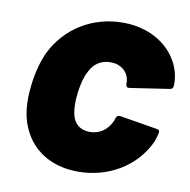

<svg xmlns="http://www.w3.org/2000/svg" viewBox="-65 -590 655 662"><g transform="rotate(10 262.0 -258.5)"><path d="M249 8C353 8 448 -45 492 -140C496 -151 499 -162 501 -171C503 -178 500 -183 493 -184L360 -206C353 -207 348 -204 345 -196C345 -194 345 -193 344 -192C343 -190 343 -188 342 -186C327 -152 299 -134 266 -134C231 -134 210 -153 203 -185C199 -204 198 -229 202 -260C206 -292 213 -318 223 -336C237 -366 262 -383 296 -383C332 -383 357 -361 361 -333C362 -329 362 -323 362 -317C363 -309 367 -306 374 -307L513 -328C520 -329 524 -334 524 -341C525 -350 524 -364 521 -380C503 -461 425 -525 315 -525C208 -525 117 -469 71 -376C58 -348 46 -310 40 -261C35 -221 35 -181 43 -146C66 -50 143 8 249 8Z"/></g></svg>

Font: Barlow ExtraBold
Style: Italic
Weight: 800
Italic angle: -7°
Designer: Jeremy Tribby
Foundry: Tribby Type
Version: Version 1.422;hotconv 1.0.109;makeotfexe 2.5.65596